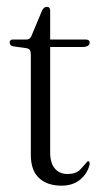

<svg xmlns="http://www.w3.org/2000/svg" viewBox="-20 -548 300 576"><path d="M59 -403.5 19.5 -409Q9 -411 9 -420.5Q9 -429.5 19 -429.5H59.5Q71 -429.5 75.5 -443L106 -516Q111.5 -527.5 120.5 -527.5Q130.5 -527.5 130.5 -515.5V-429.5H236Q249 -429.5 249 -420.5Q249 -407 226.5 -407H130.5V-91Q130.5 -59 144.5 -42.5Q158.5 -26 182.5 -26Q208 -26 220.8 -39.5Q233.5 -53 242.5 -64Q249.5 -66.5 249 -55Q242.5 -27.5 220.5 -9.2Q198.5 9 164.5 9Q122 9 97.2 -13.8Q72.5 -36.5 72.5 -83.5V-384Q72.5 -392.5 70 -397.2Q67.5 -402 59 -403.5Z"/></svg>

Font: Fraunces 144pt Soft Light
Style: Regular
Weight: 300
Version: Version 1.000;[0bf87f6ff]